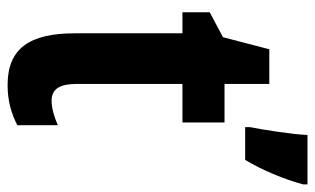

<svg xmlns="http://www.w3.org/2000/svg" viewBox="-178 -622 810 493"><g transform="rotate(90 226.5 -375.0)"><path d="M453 -749V-760H326C325 -723 312 -642 306 -613V-600H390C415 -641 440 -700 453 -749ZM238 -103C207 -103 195 -125 195 -168V-439H294V-547H195V-662H106L75 -543L11 -509V-439H65V-163C65 -46 104 10 198 10C237 10 270 1 301 -15V-119C278 -109 257 -103 238 -103Z"/></g></svg>

Font: Noto Sans Lao Looped ExtraCondensed
Style: Bold
Weight: 700
Width: 2
Designer: Mark Frömberg, Ben Mitchell
Foundry: The Fontpad Ltd
Version: Version 1.002